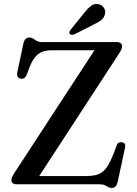

<svg xmlns="http://www.w3.org/2000/svg" viewBox="-20 -907 676 945"><path d="M568 -646.5 158 -17.5 100 -40.5H403Q429.5 -40.5 449 -44.8Q468.5 -49 484 -60.8Q499.5 -72.5 512.5 -94.2Q525.5 -116 539 -150.5L554.5 -192Q558 -201.5 565 -205Q572 -208.5 581 -206.5Q591 -205 594.5 -198Q598 -191 595.5 -180L559 -11Q555.5 3 548.8 10.5Q542 18 529.5 18Q520 18 512.5 13.5Q505 9 495.5 4.5Q486 0 470 0H62.5Q48.5 0 42.2 -5.5Q36 -11 36 -20.5Q36 -27 39 -34.5Q42 -42 48 -51.5L460.5 -683.5L474.5 -659.5H232.5Q207.5 -659.5 188 -652Q168.5 -644.5 153.2 -626.2Q138 -608 125.5 -576.5L111 -537.5Q106 -526.5 98.2 -522.2Q90.5 -518 81.5 -520Q72 -521.5 67.2 -529Q62.5 -536.5 65 -550L95 -692Q98.5 -708 106 -715.2Q113.5 -722.5 126 -722.5Q135.5 -722.5 143.2 -717Q151 -711.5 160.8 -705.8Q170.5 -700 185.5 -700H554.5Q567.5 -700 574.2 -694.2Q581 -688.5 581 -679Q581 -673 577.8 -664.8Q574.5 -656.5 568 -646.5ZM393.5 -842.5Q411.5 -865.5 428 -878.2Q444.5 -891 465.5 -886Q483.5 -882 492 -867.5Q500.5 -853 496.5 -838Q493 -820 478.8 -808.5Q464.5 -797 441.5 -786.5L345 -737.5Q339.5 -735.5 333.5 -735.8Q327.5 -736 323.5 -740Q319.5 -744.5 321.5 -749.8Q323.5 -755 327 -760Z"/></svg>

Font: Fraunces
Style: Regular
Weight: 400
Version: Version 1.000;[b76b70a41]